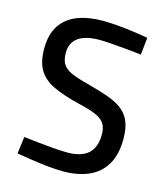

<svg xmlns="http://www.w3.org/2000/svg" viewBox="-107 -782 757 874"><g transform="rotate(15 271.5 -344.5)"><path d="M272.7 10.1Q241.4 10.1 200.5 6.1Q159.6 2 119.8 -4.2Q80 -10.4 50.6 -15.3L60.9 -95.5Q90.2 -91.8 128.4 -87.8Q166.6 -83.8 204 -80.8Q241.4 -77.8 267.4 -77.8Q334.5 -77.8 366.8 -107.6Q399.1 -137.4 399.1 -197.5Q399.1 -229.7 386.1 -249.2Q373.1 -268.7 342.1 -281.8Q311.2 -294.8 257.3 -307Q184.3 -324.9 136.9 -347.5Q89.4 -370.1 66.8 -407.9Q44.1 -445.7 44.1 -506.8Q44.1 -575.5 72.5 -617.8Q100.8 -660.1 151.5 -679.6Q202.2 -699.1 270.1 -699.1Q301.3 -699.1 340.9 -695.6Q380.5 -692.2 419 -686.8Q457.6 -681.4 484.8 -676.2L476.4 -594.7Q446.8 -598.7 408.5 -602.2Q370.2 -605.7 335 -608.4Q299.9 -611.1 278.9 -611.1Q212.7 -611.1 178.5 -587.1Q144.2 -563.1 144.2 -513.8Q144.2 -477.9 159.2 -457.6Q174.3 -437.3 208.9 -424.3Q243.5 -411.3 302.7 -396.3Q355.8 -382 393.2 -367Q430.6 -351.9 453.9 -330.7Q477.2 -309.5 488.2 -278.8Q499.2 -248.1 499.2 -204.3Q499.2 -128.8 470.8 -81.5Q442.4 -34.3 391.4 -12.1Q340.5 10.1 272.7 10.1Z"/></g></svg>

Font: TitilliumWeb ExtraLight
Style: Regular
Weight: 400
Designer: Mohamed Gaber, Accademia di Belle Arti di Urbino and others
Foundry: Kief Type Foundry, Accademia di Belle Arti di Urbino and others
Version: Version 3.000; ttfautohint (v1.8.2)